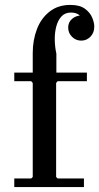

<svg xmlns="http://www.w3.org/2000/svg" viewBox="-20 -760 403 780"><path d="M113 -462V-544Q113 -597 130 -641.5Q147 -686 181.5 -713Q216 -740 266 -740Q304 -740 325 -724.5Q346 -709 354.5 -688.5Q363 -668 363 -652Q363 -627 347.5 -611Q332 -595 310 -595Q288 -595 272.5 -610.5Q257 -626 257 -648Q257 -670 273 -683.5Q289 -697 310 -697Q323 -697 332.5 -691Q342 -685 347.5 -674.5Q353 -664 353 -652H323Q323 -663 318 -676.5Q313 -690 301 -699.5Q289 -709 268 -709Q244 -709 229.5 -693Q215 -677 208.5 -652Q202 -627 202.5 -598Q203 -569 209 -542V-462ZM113 0V-423L107 -430H214L208 -423V0ZM38 -430V-465H333V-430ZM38 -35H107L113 -41H208L214 -35H321V0H38Z"/></svg>

Font: Brygada 1918 Medium
Style: Regular
Weight: 500
Designer: Mateusz Machalski | Borys Kosmynka | Przemek Hoffer
Foundry: NIEPODLEGLA 2018
Version: Version 3.006